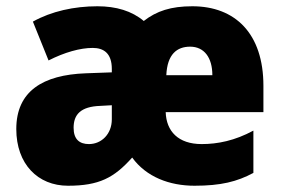

<svg xmlns="http://www.w3.org/2000/svg" viewBox="-20 -583 898 613"><path d="M594 -563C526 -563 480 -548 439 -516C401 -548 351 -563 291 -563C217 -563 144 -547 85 -514L135 -390C186 -416 236 -430 276 -430C311 -430 337 -413 337 -363V-352L254 -349C117 -344 32 -292 32 -171C32 -59 101 10 197 10C296 10 344 -15 402 -80C447 -18 521 10 601 10C685 10 737 -3 789 -31V-166C730 -134 675 -123 624 -123C549 -123 511 -164 509 -225H821V-309C821 -476 731 -563 594 -563ZM587 -434C632 -434 658 -399 658 -343H511C514 -410 545 -434 587 -434ZM301 -245 337 -247V-202C337 -155 304 -123 264 -123C234 -123 215 -138 215 -175C215 -217 237 -243 301 -245Z"/></svg>

Font: Noto Sans Armenian SemiCondensed Black
Style: Regular
Weight: 900
Width: 4
Designer: Monotype Design Team
Foundry: Monotype Imaging Inc.
Version: Version 2.008